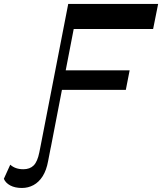

<svg xmlns="http://www.w3.org/2000/svg" viewBox="-170 -750 825 977"><path d="M-58.4 206.5Q-93.8 206.5 -117.7 193.7Q-141.6 180.9 -150.4 159.9L-117.8 88Q-92.4 111.2 -51.4 111.2Q-17.9 111.2 1.4 91.8Q20.7 72.4 30.1 25.3L46.8 -58.8H99.8L74.7 70.3Q66.4 116.1 47.2 146.6Q27.9 177 0.6 191.8Q-26.6 206.5 -58.4 206.5ZM35.2 0 177.2 -730H634.7L609.2 -602.6H205.1L88.6 0ZM129.7 -292.8 149.1 -392.2H489.7L470.3 -292.8Z"/></svg>

Font: Savate ExtraLight
Style: Italic
Weight: 200
Italic angle: -11°
Designer: Max Esnée
Foundry: Plomb Type
Version: Version 2.000